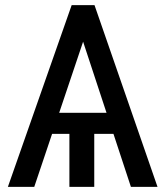

<svg xmlns="http://www.w3.org/2000/svg" viewBox="-20 -727 642 747"><path d="M113.3 0 326.2 -632.8 321.3 -707H258.8L10.7 0ZM279.3 -637.7 489.3 0H592.8L347.7 -707H286.1ZM467.8 -206.1V-288.1H130.9V-206.1ZM346.7 0V-261.7H250V0Z"/></svg>

Font: Pretendard Variable
Style: Regular
Weight: 400
Designer: Base glyphs from Inter by Rasmus Andersson; Hangeul glyphs from Noto Sans CJK(Source Han Sans) by Jang Soo-young and Kan
Foundry: Kil Hyung-jin
Version: Version 1.309;Glyphs 3.2 (3225)